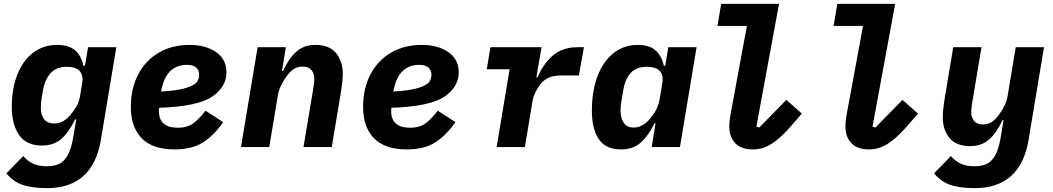

<svg xmlns="http://www.w3.org/2000/svg" viewBox="-20 -760 5440 992"><path d="M13 136 100 46Q143 99 220 99Q260 99 286 86.5Q312 74 330.5 40.5Q349 7 359 -54L374 -143H368Q336 -77 297 -42.5Q258 -8 196 -8Q117 -8 79 -62Q41 -116 41 -208Q41 -302 69.5 -374.5Q98 -447 151 -487.5Q204 -528 275 -528Q335 -528 367.5 -500.5Q400 -473 411 -420H419L435 -516H581L501 -36Q480 88 410 150Q340 212 224 212Q148 212 99 196Q50 180 13 136ZM345 -168Q363 -189 376 -211.5Q389 -234 394 -266L405 -333Q411 -371 391.5 -393Q372 -415 325 -415Q272 -415 242 -382.5Q212 -350 202 -293L195 -251Q191 -227 191 -202Q191 -166 208 -144Q225 -122 260 -122Q286 -122 306 -133.5Q326 -145 345 -168Z M656 -208Q656 -303 694 -375.5Q732 -448 800.5 -488Q869 -528 960 -528Q1042 -528 1096 -491Q1150 -454 1150 -386Q1150 -311 1076 -260.5Q1002 -210 802 -203Q801 -195 801 -186Q801 -144 825 -122Q849 -100 900 -100Q943 -100 972.5 -118.5Q1002 -137 1042 -188L1133 -129Q1086 -61 1029 -24.5Q972 12 881 12Q769 12 712.5 -45.5Q656 -103 656 -208ZM815 -301 812 -287Q898 -292 941 -305.5Q984 -319 996.5 -335.5Q1009 -352 1009 -373Q1009 -398 993 -411.5Q977 -425 945 -425Q896 -425 862.5 -395Q829 -365 815 -301Z M1225 0 1311 -516H1457L1437 -393H1442Q1473 -460 1512 -494Q1551 -528 1610 -528Q1681 -528 1716 -486Q1751 -444 1751 -379Q1751 -341 1740 -275L1694 0H1548L1597 -293L1598 -301Q1604 -331 1604 -355Q1604 -379 1589.5 -397.5Q1575 -416 1544 -416Q1519 -416 1500 -404.5Q1481 -393 1463 -369Q1424 -317 1416 -269L1371 0Z M1856 -208Q1856 -303 1894 -375.5Q1932 -448 2000.5 -488Q2069 -528 2160 -528Q2242 -528 2296 -491Q2350 -454 2350 -386Q2350 -311 2276 -260.5Q2202 -210 2002 -203Q2001 -195 2001 -186Q2001 -144 2025 -122Q2049 -100 2100 -100Q2143 -100 2172.5 -118.5Q2202 -137 2242 -188L2333 -129Q2286 -61 2229 -24.5Q2172 12 2081 12Q1969 12 1912.5 -45.5Q1856 -103 1856 -208ZM2015 -301 2012 -287Q2098 -292 2141 -305.5Q2184 -319 2196.5 -335.5Q2209 -352 2209 -373Q2209 -398 2193 -411.5Q2177 -425 2145 -425Q2096 -425 2062.5 -395Q2029 -365 2015 -301Z M2546 0 2613 -402H2495L2514 -516H2778L2751 -360H2757Q2791 -437 2840.5 -476.5Q2890 -516 2963 -516H2997L2971 -370H2880Q2841 -370 2816 -359Q2791 -348 2772 -325Q2760 -310 2747.5 -285Q2735 -260 2731 -236L2692 0Z M3347 0 3367 -123H3362Q3329 -57 3289.5 -22.5Q3250 12 3189 12Q3110 12 3074 -40.5Q3038 -93 3038 -188Q3038 -290 3067.5 -367Q3097 -444 3150.5 -486Q3204 -528 3275 -528Q3334 -528 3366 -500.5Q3398 -473 3410 -420H3417L3433 -516H3579L3493 0ZM3341 -150Q3380 -196 3388 -247L3402 -330Q3409 -371 3389 -393Q3369 -415 3322 -415Q3269 -415 3239.5 -384Q3210 -353 3200 -293L3190 -233Q3186 -209 3186 -188Q3187 -148 3203 -124.5Q3219 -101 3254 -101Q3302 -101 3341 -150Z M3748 -108Q3748 -137 3758 -188L3839 -626H3687L3706 -740H4005L3888 -106L3903 -101L4043 -244L4123 -173L4062 -103Q4010 -44 3965 -16Q3920 12 3870 12Q3810 12 3779 -20Q3748 -52 3748 -108Z M4348 -108Q4348 -137 4358 -188L4439 -626H4287L4306 -740H4605L4488 -106L4503 -101L4643 -244L4723 -173L4662 -103Q4610 -44 4565 -16Q4520 12 4470 12Q4410 12 4379 -20Q4348 -52 4348 -108Z M4806 136 4893 46Q4936 99 5013 99Q5053 99 5079 86.5Q5105 74 5123 40.5Q5141 7 5151 -54L5165 -140H5160Q5129 -73 5090 -39Q5051 -5 4992 -5Q4921 -5 4886 -47Q4851 -89 4851 -154Q4851 -192 4862 -258L4905 -516H5051L5005 -241L5004 -234Q4998 -202 4998 -178Q4998 -154 5012.5 -135.5Q5027 -117 5058 -117Q5083 -117 5102 -128.5Q5121 -140 5139 -164Q5178 -216 5186 -264L5228 -516H5374L5294 -36Q5273 88 5203 150Q5133 212 5017 212Q4941 212 4892 196Q4843 180 4806 136Z"/></svg>

Font: iA Writer Mono V
Style: Regular
Weight: 400
Italic angle: -9.5°
Designer: Mike Abbink, Paul van der Laan, Pieter van Rosmalen
Foundry: Bold Monday
Version: Version 2.000